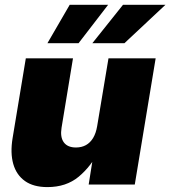

<svg xmlns="http://www.w3.org/2000/svg" viewBox="-20 -764 705 795"><path d="M176.3 10.7Q118.7 10.7 83.3 -14.4Q47.9 -39.6 34.9 -85.2Q22 -130.9 32.2 -192.4L86.9 -522.5H282.2L234.9 -235.4Q228.5 -196.3 244.1 -174.8Q259.8 -153.3 294.4 -153.3Q317.9 -153.3 335.7 -163.1Q353.5 -172.9 365.5 -192.6Q377.4 -212.4 382.3 -241.7L429.2 -522.5H624.5L538.1 0H347.2L369.6 -141.6H390.6Q357.4 -75.2 305.7 -32.2Q253.9 10.7 176.3 10.7ZM305.2 -585H176.3L268.6 -744.1H427.7ZM495.1 -585H362.3L489.3 -744.1H665Z"/></svg>

Font: Inter 28pt Black
Style: Italic
Weight: 900
Italic angle: -9.3988°
Designer: Rasmus Andersson
Foundry: rsms
Version: Version 4.001;git-66647c0bb